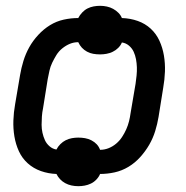

<svg xmlns="http://www.w3.org/2000/svg" viewBox="-20 -590 640 660"><path d="M249 50Q237 50 225.5 47.5Q214 45 204 39.5Q194 34 186.5 26Q179 18 174 8Q146 7 120.5 -2Q95 -11 75.5 -28.5Q56 -46 45 -70Q34 -94 29.5 -121Q25 -148 26 -176Q27 -204 32 -232L49 -332Q53 -356 60.5 -380.5Q68 -405 80.5 -427.5Q93 -450 111.5 -470Q130 -490 152 -503.5Q174 -517 199 -522.5Q224 -528 249 -528Q254 -538 262.5 -547Q271 -556 281 -561Q291 -566 302 -568Q313 -570 324 -570Q336 -570 347.5 -567.5Q359 -565 369 -559.5Q379 -554 387 -546Q395 -538 399 -528Q428 -527 453.5 -518Q479 -509 498 -491.5Q517 -474 528 -450Q539 -426 543.5 -399Q548 -372 547 -344Q546 -316 541 -288L525 -188Q521 -164 513.5 -139.5Q506 -115 493 -92.5Q480 -70 462 -50Q444 -30 421.5 -16.5Q399 -3 374 2.5Q349 8 324 8Q320 18 311.5 27Q303 36 292.5 41Q282 46 271 48Q260 50 249 50ZM324 -75Q339 -75 353 -80.5Q367 -86 379 -96Q391 -106 399.5 -119Q408 -132 414 -145.5Q420 -159 423.5 -173Q427 -187 429 -202L446 -302Q448 -316 449.5 -330.5Q451 -345 450.5 -359Q450 -373 447.5 -386.5Q445 -400 439.5 -412Q434 -424 423.5 -433Q413 -442 399 -444Q395 -434 386.5 -425.5Q378 -417 367.5 -412Q357 -407 346 -405Q335 -403 324 -403Q312 -403 300.5 -405Q289 -407 279 -412.5Q269 -418 261.5 -426Q254 -434 249 -445Q234 -445 220.5 -439.5Q207 -434 194.5 -424Q182 -414 174 -401Q166 -388 159.5 -374.5Q153 -361 150 -347Q147 -333 144 -318L128 -218Q125 -204 124 -189.5Q123 -175 123 -161Q123 -147 126 -133.5Q129 -120 134.5 -108Q140 -96 150.5 -87Q161 -78 174 -76Q179 -86 187.5 -94.5Q196 -103 206 -108Q216 -113 227 -115Q238 -117 249 -117Q261 -117 272.5 -115Q284 -113 294.5 -107.5Q305 -102 312.5 -94Q320 -86 324 -75Z"/></svg>

Font: Iosevka Semibold Extended
Style: Italic
Weight: 600
Width: 7
Italic angle: -9°
Monospace: yes
Designer: Belleve Invis
Foundry: Belleve Invis
Version: Version 32.5.0; ttfautohint (v1.8.4)